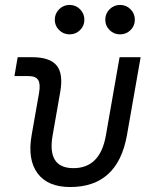

<svg xmlns="http://www.w3.org/2000/svg" viewBox="-20 -750 626 780"><path d="M265.1 9.8Q173.8 9.8 132.6 -45.9Q91.3 -101.6 108.4 -200.2L138.7 -372.6Q145 -409.2 135 -425Q125 -440.9 96.2 -440.9H38.6L51.8 -517.6H110.4Q183.1 -517.6 210.4 -483.6Q237.8 -449.7 224.6 -376L193.8 -200.2Q170.4 -66.9 278.3 -66.9Q387.2 -66.9 410.2 -200.2L465.8 -517.6H551.3L495.6 -200.2Q458 9.8 265.1 9.8ZM262.7 -610.4Q237.8 -610.4 220.2 -627.7Q202.6 -645 202.6 -669.9Q202.6 -694.8 220.2 -712.4Q237.8 -730 262.7 -730Q287.6 -730 305.2 -712.4Q322.8 -694.8 322.8 -669.9Q322.8 -645 305.2 -627.7Q287.6 -610.4 262.7 -610.4ZM467.8 -610.4Q442.9 -610.4 425.3 -627.7Q407.7 -645 407.7 -669.9Q407.7 -694.8 425.3 -712.4Q442.9 -730 467.8 -730Q492.7 -730 510.3 -712.4Q527.8 -694.8 527.8 -669.9Q527.8 -645 510.3 -627.7Q492.7 -610.4 467.8 -610.4Z"/></svg>

Font: Cascadia Code NF SemiLight
Style: Italic
Weight: 350
Italic angle: -10°
Monospace: yes
Designer: Aaron Bell
Foundry: Saja Typeworks
Version: Version 2404.023; ttfautohint (v1.8.4)